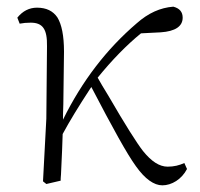

<svg xmlns="http://www.w3.org/2000/svg" viewBox="-20 -542 600 576"><path d="M467 14C495 14 525 -4 541 -35L533 -53C518 -46 502 -42 483 -42C458 -42 434 -58 409 -89C391 -112 356 -167 305 -255C291 -278 280 -296 273 -309C316 -362 360 -407 403 -442L462 -445C506 -448 528 -463 528 -489C528 -506 519 -517 500 -522C461 -519 425 -503 390 -472C300 -395 226 -299 169 -183C169 -192 169 -208 170 -230C171 -314 172 -366 172 -387C172 -435 165 -469 152 -490C139 -509 119 -519 91 -519C68 -519 48 -509 32 -489L39 -471C49 -473 60 -474 72 -474C108 -474 122 -455 121 -403L119 -186L109 2L119 10L162 0C162 -4 162 -10 163 -19C166 -74 167 -114 168 -140C189 -179 216 -223 248 -272C251 -276 253 -279 254 -281C317 -160 361 -80 388 -43C415 -5 442 14 467 14Z"/></svg>

Font: AllPunType ExtraLight
Style: Regular
Weight: 280
Version: 1.0